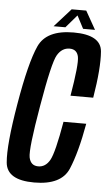

<svg xmlns="http://www.w3.org/2000/svg" viewBox="-56 -819 489 859"><g transform="rotate(5 188.5 -389.0)"><path d="M130.5 4Q8 4 0.8 -74Q-6.5 -152 25.5 -339.5Q57.5 -528 92.2 -604Q127 -680 248.5 -680Q371.5 -680 377.5 -606Q383.5 -532 361 -397H259Q283.5 -540.5 276.8 -573.5Q270 -606.5 237 -606.5Q202.5 -606.5 181.8 -571.5Q161 -536.5 127.5 -339.5Q93.5 -142.5 101 -106Q108.5 -69.5 142.5 -69.5Q175.5 -69.5 194.8 -104Q214 -138.5 238 -278H340Q317 -148 284.8 -72Q252.5 4 130.5 4ZM156.5 -700 230.5 -782.5H296L342.5 -700H289L259 -757.5L209.5 -700Z"/></g></svg>

Font: Anybody Condensed Medium
Style: Italic
Weight: 500
Width: 3
Italic angle: -10°
Designer: Tyler Finck
Foundry: Etcetera Type Company
Version: Version 1.010; ttfautohint (v1.8.3) -l 8 -r 50 -G 200 -x 14 